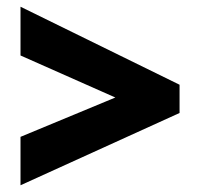

<svg xmlns="http://www.w3.org/2000/svg" viewBox="-20 -647 594 571"><path d="M41 -240 323 -357 41 -482V-627L514 -395V-311L41 -96Z"/></svg>

Font: Noto Sans Myanmar UI SemiCondensed Black
Style: Regular
Weight: 900
Width: 4
Designer: Monotype Design Team
Foundry: Monotype Imaging Inc.
Version: Version 2.103; ttfautohint (v1.8.4.7-5d5b)